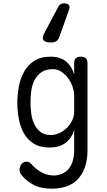

<svg xmlns="http://www.w3.org/2000/svg" viewBox="-20 -900 640 1152"><path d="M425 -122Q418 -96 405 -76.5Q392 -57 373.5 -43Q355 -29 331 -22Q307 -15 277 -15Q218 -15 180.5 -39.5Q143 -64 122 -102.5Q101 -141 92.5 -188.5Q84 -236 84 -282Q84 -329 92.5 -377.5Q101 -426 123 -467Q145 -508 184 -534Q223 -560 285 -560Q340 -560 375 -532Q410 -504 425 -454V-520Q425 -541 435 -550.5Q445 -560 465 -560Q485 -560 495 -550.5Q505 -541 505 -520V0Q505 64 488 108Q471 152 442 180Q413 208 374.5 220Q336 232 293 232Q224 232 181.5 209Q139 186 112 154Q104 144 100.5 136Q97 128 97 118Q97 111 100 102Q103 93 108 86Q113 79 121 74.5Q129 70 138 70Q148 70 155 73.5Q162 77 170 86Q179 97 193 109Q207 121 224 131Q241 141 261 147Q281 153 302 153Q323 153 345 145.5Q367 138 385 120.5Q403 103 414 73.5Q425 44 425 0ZM284 -90Q312 -90 338 -102.5Q364 -115 383 -134.5Q402 -154 413.5 -178.5Q425 -203 425 -228V-326Q425 -351 415.5 -379Q406 -407 389 -430.5Q372 -454 348.5 -469.5Q325 -485 298 -485Q254 -485 227.5 -466Q201 -447 186.5 -418Q172 -389 167.5 -354Q163 -319 163 -286Q163 -253 167.5 -218.5Q172 -184 185.5 -155.5Q199 -127 222.5 -108.5Q246 -90 284 -90ZM285 -645Q249 -645 240 -660.5Q231 -676 249 -707L330 -860Q336 -870 344 -875Q352 -880 363 -880Q386 -880 393.5 -869.5Q401 -859 393 -838L336 -678Q329 -659 316.5 -652Q304 -645 285 -645Z"/></svg>

Font: Maple Mono Light
Style: Regular
Weight: 300
Monospace: yes
Designer: subframe7536
Version: Version 7.000